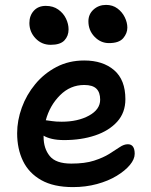

<svg xmlns="http://www.w3.org/2000/svg" viewBox="-20 -754 617 784"><path d="M425 -578Q391 -578 366 -604Q341 -630 341 -667Q341 -696 362 -715Q383 -734 413 -734Q440 -734 459.5 -719.5Q479 -705 489.5 -683.5Q500 -662 500 -641Q500 -618 483 -598Q466 -578 425 -578ZM187 -571Q150 -571 125 -597.5Q100 -624 100 -660Q100 -690 118 -710Q136 -730 167 -730Q197 -730 218 -715Q239 -700 249.5 -678Q260 -656 260 -634Q260 -607 243 -589Q226 -571 187 -571ZM278 10Q199 10 148.5 -18.5Q98 -47 74 -96.5Q50 -146 50 -210Q50 -262 69 -314.5Q88 -367 124 -410.5Q160 -454 210.5 -480.5Q261 -507 324 -507Q400 -507 446 -467.5Q492 -428 492 -349Q492 -294 458.5 -257Q425 -220 368.5 -201Q312 -182 242 -182Q213 -182 192 -187Q171 -192 158 -200V-195Q158 -148 183 -117Q208 -86 271 -86Q327 -86 364 -98Q401 -110 426 -125.5Q451 -141 468.5 -153Q486 -165 502 -165Q530 -165 530 -126Q530 -104 510.5 -80.5Q491 -57 456.5 -36Q422 -15 376 -2.5Q330 10 278 10ZM324 -407Q267 -407 225 -365Q183 -323 167 -263Q177 -262 192.5 -259.5Q208 -257 232 -257Q298 -257 343.5 -282Q389 -307 389 -347Q389 -377 373.5 -392Q358 -407 324 -407Z"/></svg>

Font: Shantell Sans Normal
Style: Regular
Weight: 500
Designer: Stephen Nixon, Anya Danilova, Shantell Martin
Foundry: Arrow Type
Version: Version 1.009;[a7da0bfa3]